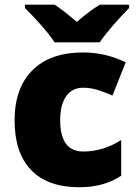

<svg xmlns="http://www.w3.org/2000/svg" viewBox="-20 -786 579 816"><path d="M317.9 9.8Q182.1 9.8 112.1 -63.5Q42 -136.7 42 -273.9Q42 -411.6 117.7 -487.3Q193.4 -563 333 -563Q429.2 -563 514.2 -521L458 -379.9Q423.3 -395 394 -404.1Q364.7 -413.1 333 -413.1Q286.6 -413.1 261.2 -377Q235.8 -340.8 235.8 -274.9Q235.8 -142.1 334 -142.1Q418 -142.1 495.1 -190.9V-39.1Q421.4 9.8 317.9 9.8ZM528.8 -766.1V-752Q496.6 -719.7 460.9 -678.7Q425.3 -637.7 403.8 -606H211.9Q192.9 -635.3 158 -675.5Q123 -715.8 85.9 -752V-766.1H211.9Q245.6 -745.1 306.6 -692.9Q363.8 -742.7 404.8 -766.1Z"/></svg>

Font: OpenSansExtrabold
Style: Regular
Weight: 800
Foundry: Ascender Corporation
Version: Version 1.10